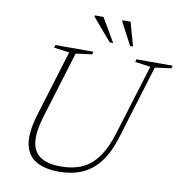

<svg xmlns="http://www.w3.org/2000/svg" viewBox="-94 -973 1022 1071"><g transform="rotate(10 416.5 -437.0)"><path d="M173 -279Q145 -187.5 152.2 -130.5Q159.5 -73.5 201 -47Q242.5 -20.5 316 -20.5Q383.5 -20.5 435 -43.5Q486.5 -66.5 524.2 -118.5Q562 -170.5 588.5 -257L711 -655L623.5 -667L628 -682.5H833L828.5 -667L736.5 -655L609.5 -239.5Q582 -149 539.8 -94.2Q497.5 -39.5 440.5 -14.8Q383.5 10 311 10Q229 10 179 -19.5Q129 -49 117.2 -113.5Q105.5 -178 137.5 -283.5L251.5 -655L164 -667L168.5 -682.5H384L379.5 -667L288 -655ZM484 -749.5H464.5L356 -876.5V-883.5H405.5ZM596.5 -749.5H580L513 -876.5V-883.5H559Z"/></g></svg>

Font: Newsreader ExtraLight
Style: Italic
Weight: 250
Italic angle: -17°
Designer: Hugues Gentile
Foundry: Production Type
Version: Version 1.003